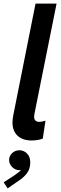

<svg xmlns="http://www.w3.org/2000/svg" viewBox="-36 -772 337 1065"><path d="M33.2 -92.8Q33.2 -108.9 37.1 -129.9L161.1 -752H277.8L154.8 -139.2Q153.3 -131.3 153.3 -125Q153.3 -96.2 182.1 -96.2Q197.3 -96.2 216.3 -102.5L201.2 -2.9Q188.5 2 171.9 4.6Q155.3 7.3 139.6 7.3Q89.8 7.3 61.5 -19Q33.2 -45.4 33.2 -92.8ZM-15.6 239.3 40 203.1 49.3 196.8Q71.3 182.1 80.1 170.9Q74.2 171.9 70.3 171.9Q57.1 171.9 44.2 164.3Q31.2 156.7 22.9 143.8Q14.6 130.9 14.6 115.2Q14.6 93.3 31.2 77.4Q47.9 61.5 71.3 61.5Q96.2 61.5 114 79.6Q131.8 97.7 131.8 128.9Q131.8 164.1 114 188.2Q96.2 212.4 66.4 231.4L6.3 272.9Z"/></svg>

Font: Reddit Sans Fudge SmBold Italic
Style: Regular
Weight: 600
Italic angle: -11.25°
Designer: Stephen Hutchings
Version: Version 1.013